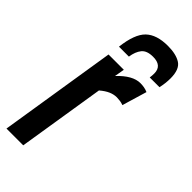

<svg xmlns="http://www.w3.org/2000/svg" viewBox="-248 -792 834 834"><g transform="rotate(45 169.0 -375.0)"><path d="M174 -541 166 -495Q219 -551 266 -551Q278 -551 289.5 -549Q301 -547 312 -542L278 -428Q268 -432 256.5 -433.5Q245 -435 237 -435Q219 -435 200.5 -427Q182 -419 161 -401L97 0H-6L80 -541ZM236 -750Q287 -750 315.5 -731.5Q344 -713 344 -658Q344 -629 337 -597H277Q278 -604 278.5 -610Q279 -616 279 -623Q279 -671 224 -671Q186 -671 170 -651Q154 -631 149 -597H88Q98 -683 132.5 -716.5Q167 -750 236 -750Z"/></g></svg>

Font: Georama Condensed SemiBold
Style: Italic
Weight: 600
Width: 3
Italic angle: -9°
Designer: Jean-Baptiste Levee
Foundry: Production Type
Version: Version 1.000